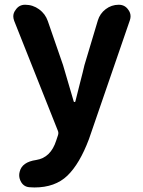

<svg xmlns="http://www.w3.org/2000/svg" viewBox="-20 -578 613 825"><path d="M127.9 227.5Q117.2 227.5 108.4 226.6Q84 225.6 71.3 205.1Q62.5 190.4 62.5 174.8Q62.5 168 64.5 160.2Q74.2 118.2 135.7 109.4Q198.2 99.6 221.7 25.4L229.5 2Q232.4 -7.8 228.5 -16.6L41 -488.3Q37.1 -499 37.1 -507.8Q37.1 -522.5 46.9 -535.2Q61.5 -557.6 87.9 -557.6Q121.1 -557.6 147.9 -538.1Q174.8 -518.6 185.5 -487.3L251 -297.9Q253.9 -290 296.9 -141.6Q297.9 -139.6 300.3 -139.6Q302.7 -139.6 303.7 -141.6Q309.6 -167 323.2 -219.2Q336.9 -271.5 342.8 -297.9L400.4 -490.2Q409.2 -519.5 434.1 -538.6Q459 -557.6 490.2 -557.6Q516.6 -557.6 531.2 -536.1Q541 -523.4 541 -507.8Q541 -500 538.1 -491.2L362.3 19.5Q322.3 126 269.5 176.8Q216.8 227.5 127.9 227.5Z"/></svg>

Font: Gen Jyuu GothicX Bold
Style: Bold
Weight: 700
Designer: Ryoko NISHIZUKA (kana &amp; ideographs); Paul D. Hunt (Latin, Greek &amp; Cyrillic); Wenlong ZHANG (bopomofo); Sandoll C
Version: Version 1.058.20140828